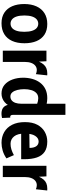

<svg xmlns="http://www.w3.org/2000/svg" viewBox="804 -1669 882 2530"><g transform="rotate(90 1245.0 -404.0)"><path d="M399 -282Q399 -344 386 -385Q373 -426 349 -446.5Q325 -467 292 -467Q260 -467 235.5 -446.5Q211 -426 197.5 -385.5Q184 -345 184 -285Q184 -224 197 -183.5Q210 -143 234.5 -122.5Q259 -102 291 -102Q324 -102 348.5 -122Q373 -142 386 -182.5Q399 -223 399 -282ZM550 -285Q550 -190 519 -122Q488 -54 429 -18.5Q370 17 286 17Q203 17 146.5 -20.5Q90 -58 61.5 -125Q33 -192 33 -282Q33 -375 64 -443.5Q95 -512 154 -549Q213 -586 296 -586Q380 -586 436.5 -549Q493 -512 521.5 -444.5Q550 -377 550 -285Z M648 0V-575H787L796 -398H766Q787 -487 828.5 -536.5Q870 -586 946 -586Q953 -586 959.5 -586Q966 -586 973 -585L957 -436Q929 -448 903 -448Q872 -448 847.5 -429.5Q823 -411 809.5 -375.5Q796 -340 796 -289V0Z M1494 -825V-130Q1494 -112 1502.5 -103.5Q1511 -95 1530 -98L1535 10Q1485 22 1444.5 14.5Q1404 7 1380.5 -24.5Q1357 -56 1357 -116V-148H1398Q1376 -66 1326.5 -24.5Q1277 17 1213 17Q1145 17 1098.5 -22Q1052 -61 1028 -126Q1004 -191 1004 -269Q1004 -332 1020 -389Q1036 -446 1069 -490.5Q1102 -535 1153 -560.5Q1204 -586 1274 -586Q1312 -586 1352 -577Q1392 -568 1444 -539L1353 -451Q1332 -459 1311.5 -463Q1291 -467 1275 -467Q1232 -467 1205.5 -441.5Q1179 -416 1167 -374Q1155 -332 1155 -282Q1155 -233 1165.5 -191.5Q1176 -150 1197 -125Q1218 -100 1251 -100Q1281 -100 1302.5 -117Q1324 -134 1335.5 -166.5Q1347 -199 1347 -246V-825Z M1862 17Q1783 17 1721 -18.5Q1659 -54 1624 -123Q1589 -192 1589 -291Q1589 -391 1624.5 -456Q1660 -521 1718.5 -553.5Q1777 -586 1845 -586Q1929 -586 1980.5 -551Q2032 -516 2055 -448.5Q2078 -381 2078 -285V-242H1672L1674 -349L1929 -352Q1929 -382 1923 -404.5Q1917 -427 1906 -442Q1895 -457 1879.5 -464.5Q1864 -472 1844 -472Q1800 -472 1770 -426Q1740 -380 1740 -286Q1740 -195 1777.5 -148.5Q1815 -102 1875 -102Q1912 -102 1948 -113Q1984 -124 2024 -146L2067 -48Q2018 -14 1965.5 1.5Q1913 17 1862 17Z M2165 0V-575H2304L2313 -398H2283Q2304 -487 2345.5 -536.5Q2387 -586 2463 -586Q2470 -586 2476.5 -586Q2483 -586 2490 -585L2474 -436Q2446 -448 2420 -448Q2389 -448 2364.5 -429.5Q2340 -411 2326.5 -375.5Q2313 -340 2313 -289V0Z"/></g></svg>

Font: Yaldevi
Style: Bold
Weight: 700
Designer: Sol Matas, Rajitha Manaperi, Kosala Senevirathne
Foundry: Mooniak
Version: Version 1.100